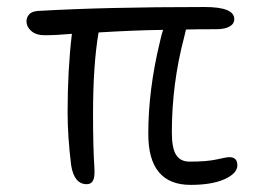

<svg xmlns="http://www.w3.org/2000/svg" viewBox="-20 -473 740 545"><path d="M226.1 49.8Q190.9 49.8 182.1 -2.9Q171.9 -84.5 171.9 -154.8Q171.9 -275.4 184.1 -377Q141.1 -373 106.9 -373Q82.5 -373 68.8 -385Q55.2 -397 55.2 -413.1Q55.2 -423.3 62.5 -431.9Q69.8 -440.4 86.9 -441.9Q276.9 -453.1 561 -453.1Q645 -453.1 645 -418.9Q645 -405.3 631.6 -397.7Q618.2 -390.1 594.2 -390.1Q534.7 -390.1 507.8 -389.2Q506.8 -384.8 502.9 -368.2Q467.8 -235.8 467.8 -97.2Q467.8 -52.2 480 -33.2Q492.2 -14.2 518.1 -14.2Q567.4 -14.2 595.2 -20.5Q623 -26.9 630.9 -26.9Q653.8 -26.9 653.8 -3.9Q653.8 19 617.9 35.4Q582 51.8 521 51.8Q400.9 51.8 400.9 -92.8Q400.9 -218.8 434.1 -355Q438.5 -375.5 442.9 -388.2Q362.8 -387.2 259.8 -380.9Q244.1 -289.1 244.1 -149.9Q244.1 -53.7 248 3.9Q249.5 29.3 244.1 39.6Q238.8 49.8 226.1 49.8Z"/></svg>

Font: Shantell Sans Bouncy
Style: Regular
Weight: 300
Designer: Stephen Nixon, Anya Danilova, Shantell Martin
Foundry: Arrow Type
Version: Version 1.006;[9816181b4]